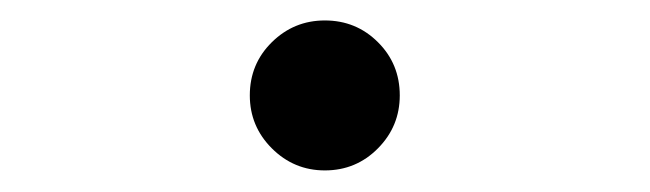

<svg xmlns="http://www.w3.org/2000/svg" viewBox="-20 -547 626 185"><path d="M293 -382.8Q263.2 -382.8 241.9 -404.1Q220.7 -425.3 220.7 -455.1Q220.7 -485.4 241.9 -506.3Q263.2 -527.3 293 -527.3Q323.2 -527.3 344.2 -506.3Q365.2 -485.4 365.2 -455.1Q365.2 -425.3 344.2 -404.1Q323.2 -382.8 293 -382.8Z"/></svg>

Font: Cascadia Mono
Style: Regular
Weight: 400
Monospace: yes
Designer: Aaron Bell
Foundry: Saja Typeworks
Version: Version 2102.003